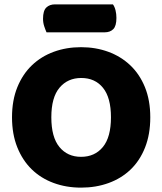

<svg xmlns="http://www.w3.org/2000/svg" viewBox="-20 -841 743 879"><path d="M35 -304Q35 -382 59.5 -442Q84 -502 126.5 -542.5Q169 -583 226.5 -604Q284 -625 351 -625Q418 -625 475.5 -604Q533 -583 576 -542.5Q619 -502 643.5 -442Q668 -382 668 -304Q668 -226 644 -165.5Q620 -105 577.5 -64.5Q535 -24 477 -3Q419 18 351 18Q283 18 225 -3.5Q167 -25 125 -66Q83 -107 59 -167Q35 -227 35 -304ZM215 -304Q215 -213 252 -168Q289 -123 351 -123Q414 -123 451 -168Q488 -213 488 -304Q488 -394 451.5 -439Q415 -484 352 -484Q290 -484 252.5 -439.5Q215 -395 215 -304ZM193 -693Q188 -704 182.5 -720.5Q177 -737 177 -755Q177 -792 192 -806.5Q207 -821 232 -821H497Q505 -810 509 -793.5Q513 -777 513 -759Q513 -722 498.5 -707.5Q484 -693 459 -693Z"/></svg>

Font: Baloo Chettan
Style: Regular
Weight: 400
Designer: Maithili Shingre and Ek Type
Foundry: Ek Type
Version: Version 1.443;PS 1.000;hotconv 16.6.51;makeotf.lib2.5.65220;